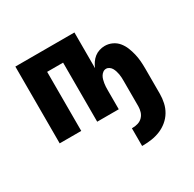

<svg xmlns="http://www.w3.org/2000/svg" viewBox="-167 -695 1135 1126"><g transform="rotate(-30 400.0 -132.5)"><path d="M490 255H484V135H490Q508 135 526 129.5Q544 124 557 110.5Q570 97 575.5 79Q581 61 581 42V-129Q581 -141 580.5 -152.5Q580 -164 578 -175.5Q576 -187 572.5 -198Q569 -209 563.5 -219Q558 -229 548 -236Q538 -243 527 -243Q515 -243 505.5 -236Q496 -229 490 -219Q484 -209 481 -198Q478 -187 476 -175.5Q474 -164 473.5 -152.5Q473 -141 473 -129V0H327V-400H219V0H73V-520H473V-278Q480 -296 491 -312Q502 -328 516.5 -339.5Q531 -351 549.5 -357Q568 -363 587 -363Q613 -363 636.5 -352Q660 -341 676 -321.5Q692 -302 701.5 -278.5Q711 -255 717 -230Q723 -205 725 -180Q727 -155 727 -129V42Q727 72 720.5 102Q714 132 698.5 158Q683 184 659.5 203.5Q636 223 608 234.5Q580 246 550 250.5Q520 255 490 255Z"/></g></svg>

Font: Iosevka Aile Heavy
Style: Regular
Weight: 900
Designer: Belleve Invis
Foundry: Belleve Invis
Version: Version 31.1.0; ttfautohint (v1.8.4)